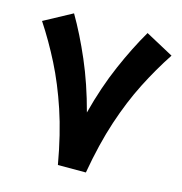

<svg xmlns="http://www.w3.org/2000/svg" viewBox="-101 -760 809 852"><g transform="rotate(15 304.0 -334.0)"><path d="M240.2 0Q216.3 -136.7 180.9 -242.7Q145.5 -348.6 101.6 -435.3Q57.6 -522 6.8 -599.1L135.3 -668.5Q183.1 -586.9 227.3 -484.4Q271.5 -381.8 304.2 -258.3Q336.4 -382.3 380.9 -484.6Q425.3 -586.9 473.1 -668.5L601.6 -599.1Q550.8 -522 506.8 -435.5Q462.9 -349.1 427.7 -242.9Q392.6 -136.7 368.7 0Z"/></g></svg>

Font: Vazir Black FD-UI
Style: Black-FD-UI
Weight: 900
Designer: Saber Rastikerdar
Foundry: Saber Rastikerdar
Version: Version 30.0.0